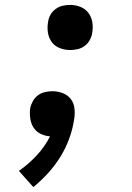

<svg xmlns="http://www.w3.org/2000/svg" viewBox="-20 -548 540 783"><path d="M266 -344Q244 -344 223.5 -352Q203 -360 191 -376.5Q179 -393 175.5 -414.5Q172 -436 176 -458Q178 -474 186 -488Q194 -502 207 -511.5Q220 -521 235.5 -524.5Q251 -528 266 -528Q288 -528 308 -520Q328 -512 340.5 -495.5Q353 -479 356.5 -457.5Q360 -436 356 -414Q354 -399 346 -384.5Q338 -370 325 -360.5Q312 -351 296.5 -347.5Q281 -344 266 -344ZM116 215 57 149Q97 121 130 85.5Q163 50 184 8Q167 7 150.5 0Q134 -7 123 -19.5Q112 -32 107 -49Q102 -66 102 -84Q102 -90 102 -95.5Q102 -101 103 -106Q106 -121 114 -135.5Q122 -150 135 -159.5Q148 -169 163.5 -172.5Q179 -176 194 -176Q216 -176 236.5 -168Q257 -160 269.5 -143Q282 -126 284 -103.5Q286 -81 282 -59Q276 -20 262 18Q248 56 226.5 91Q205 126 177 157Q149 188 116 215Z"/></svg>

Font: Iosevka SS18 Semibold
Style: Italic
Weight: 600
Italic angle: -9°
Monospace: yes
Designer: Belleve Invis
Foundry: Belleve Invis
Version: Version 25.1.1; ttfautohint (v1.8.4)